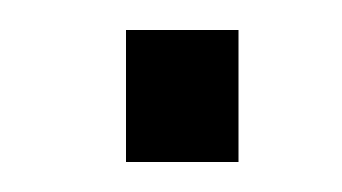

<svg xmlns="http://www.w3.org/2000/svg" viewBox="-20 -441 228 128"><path d="M64 -333V-421H139V-333Z"/></svg>

Font: Oswald Light
Style: Regular
Weight: 300
Designer: Vernon Adams
Foundry: Vernon Adams
Version: Version 4.103;gftools[0.9.33.dev8+g029e19f]